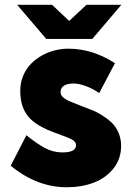

<svg xmlns="http://www.w3.org/2000/svg" viewBox="-20 -770 543 805"><path d="M488.8 -750 367.2 -606.9H173.8L51.8 -750H198.2L270 -682.1L342.8 -750ZM461.9 -504.9 396 -379.9Q371.6 -397 341.6 -408.4Q311.5 -419.9 290 -419.9Q233.9 -419.9 233.9 -382.8Q233.9 -371.6 244.9 -361.8Q255.9 -352.1 273.7 -344.7Q291.5 -337.4 314.2 -328.4Q336.9 -319.3 360.8 -310.3Q384.8 -301.3 407.5 -287.1Q430.2 -272.9 448 -256.1Q465.8 -239.3 476.8 -213.9Q487.8 -188.5 487.8 -158.2Q487.8 -104 455.8 -63.7Q423.8 -23.4 373 -4.2Q322.3 15.1 259.8 15.1Q134.8 15.1 24.9 -75.2L90.8 -203.1Q131.8 -169.4 167.2 -150.1Q202.6 -130.9 241.2 -130.9Q298.8 -130.9 298.8 -161.1Q298.8 -175.8 282 -184.8Q265.1 -193.8 211.9 -212.9Q129.9 -242.2 97.4 -282.7Q64.9 -323.2 64.9 -389.2Q64.9 -422.9 77.1 -452.1Q89.4 -481.4 109.4 -502Q129.4 -522.5 155.5 -537.1Q181.6 -551.8 210 -558.8Q238.3 -565.9 266.1 -565.9Q368.7 -565.9 461.9 -504.9Z"/></svg>

Font: Stilu Bold
Style: Regular
Weight: 700
Designer: Genilson Lima Santos
Foundry: Genilson Lima Santos
Version: Version 1.200;PS 001.200;hotconv 1.0.88;makeotf.lib2.5.64775